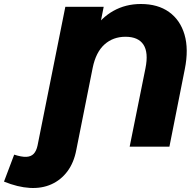

<svg xmlns="http://www.w3.org/2000/svg" viewBox="-166 -734 979 961"><path d="M-146 175 -95 40Q-58 52 -34.5 51Q-11 50 2.5 36Q16 22 22 -6L161 -700H353L320 -534L299 -581Q340 -645 401.5 -679.5Q463 -714 539 -714Q624 -714 680 -674Q736 -634 757.5 -561Q779 -488 759 -388L682 0H483L562 -392Q578 -471 552 -510.5Q526 -550 462 -550Q400 -550 357 -511.5Q314 -473 298 -395L216 16Q204 80 171.5 123.5Q139 167 91 188.5Q43 210 -17 206.5Q-77 203 -146 175Z"/></svg>

Font: Montserrat Thin ExtraBold
Style: Italic
Weight: 800
Italic angle: -11.3°
Version: Version 9.000